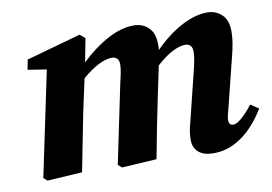

<svg xmlns="http://www.w3.org/2000/svg" viewBox="-61 -595 999 706"><g transform="rotate(-10 438.5 -242.5)"><path d="M195 0 65 8 51 -4 133 -395 63 -406 70 -443 274 -500 293 -484 276 -396Q326 -444 377.5 -471.5Q429 -499 475 -499Q508 -499 530 -478Q552 -457 552 -415Q552 -410 552 -404.5Q552 -399 551 -394Q601 -444 652.5 -471.5Q704 -499 750 -499Q782 -499 804 -478Q826 -457 826 -415Q826 -395 822.5 -373Q819 -351 813 -328L766 -139Q762 -125 759.5 -114.5Q757 -104 757 -96Q757 -76 773 -76Q798 -76 847 -138L877 -118Q857 -84 828.5 -53.5Q800 -23 763.5 -4Q727 15 683 15Q648 15 628.5 -1.5Q609 -18 609 -48Q609 -71 614.5 -95Q620 -119 626 -141L663 -291Q669 -314 672.5 -333.5Q676 -353 676 -365Q676 -382 668.5 -389Q661 -396 650 -396Q629 -396 601.5 -382Q574 -368 541 -338L515 -214Q504 -161 493.5 -107.5Q483 -54 473 0L343 8L329 -4L391 -302Q396 -322 399 -338.5Q402 -355 402 -367Q402 -382 394.5 -389Q387 -396 376 -396Q354 -396 326 -382Q298 -368 264 -339L237 -214Q226 -161 216 -107.5Q206 -54 195 0Z"/></g></svg>

Font: Source Serif Pro
Style: Bold Italic
Weight: 700
Italic angle: -12°
Designer: Frank Grießhammer
Foundry: Adobe Systems Incorporated
Version: Version 3.001;hotconv 1.0.111;makeotfexe 2.5.65597